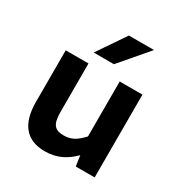

<svg xmlns="http://www.w3.org/2000/svg" viewBox="-170 -846 936 986"><g transform="rotate(30 298.0 -353.5)"><path d="M402 -62 411 0H523V-491H388V-165C349 -123 320 -107 277 -107C225 -107 203 -128 203 -203V-491H68V-185C68 -63 118 12 233 12C305 12 356 -16 402 -62ZM198 -553H318L460 -719H311Z"/></g></svg>

Font: Falling Sky
Style: SeBd
Weight: 600
Designer: Paul D. Hunt
Foundry: Adobe Systems Incorporated
Version: Version 1.02